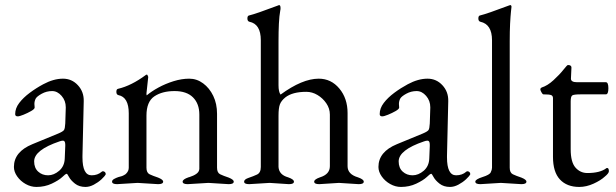

<svg xmlns="http://www.w3.org/2000/svg" viewBox="-20 -725 2435 759"><path d="M226 -25Q212 -12 184.5 1Q157 14 124 14Q102 14 81.5 2.5Q61 -9 48 -27.5Q35 -46 35 -65Q35 -125 108 -155L210 -197Q229 -205 233 -211Q237 -217 238 -237L240 -299V-301Q240 -327 223.5 -346Q207 -365 186 -365Q164 -365 145 -354.5Q126 -344 121 -335Q116 -325 116 -314L117 -300Q117 -294 103 -286Q89 -278 73 -271.5Q57 -265 50 -265Q40 -265 40 -274Q40 -297 56 -318Q72 -339 97.5 -358Q123 -377 151 -392Q192 -414 229 -414Q264 -414 288 -388Q312 -362 311 -325L306 -109V-103Q306 -32 342 -32Q366 -32 382 -46Q384 -48 387 -48Q391 -48 394.5 -45Q398 -42 398 -37V-36Q394 -28 381 -16Q368 -4 351 5Q334 14 318 14Q293 14 276.5 1Q260 -12 253 -25Q246 -38 244 -38Q239 -38 226 -25ZM115 -87Q115 -61 131 -46.5Q147 -32 170 -32Q193 -32 214 -50Q235 -68 236 -99L238 -148V-153Q238 -169 229 -169Q223 -169 215 -166Q115 -132 115 -87Z M524 -2 443 3Q423 3 423 -7Q423 -13 431 -17.5Q439 -22 448 -25Q457 -28 459 -28Q461 -28 469 -32Q477 -36 479 -39Q489 -49 489 -62V-277Q489 -341 448 -349Q440 -351 440 -362Q440 -373 447 -374Q499 -386 557 -429Q558 -430 561 -430Q563 -430 566 -421L559 -356Q559 -349 560 -348Q579 -364 606.5 -379Q634 -394 666 -404Q698 -414 728 -414Q758 -414 783 -395.5Q808 -377 823 -346Q838 -315 838 -275V-62Q838 -42 850.5 -36Q863 -30 884 -23Q904 -15 904 -7Q904 3 884 3L804 -2L722 3Q702 3 702 -7Q702 -16 725 -24Q727 -24 729 -25Q763 -36 767 -52Q768 -54 768 -57Q768 -60 768 -62V-272Q768 -315 743 -340Q718 -365 670 -365Q621 -365 590 -344Q559 -323 559 -268V-62Q559 -42 571.5 -36Q584 -30 605 -23Q625 -15 625 -7Q625 3 605 3Z M1046 -2 965 3Q945 3 945 -7Q945 -16 963 -22Q981 -28 996 -35Q1011 -42 1011 -65V-566Q1011 -630 966 -639Q958 -641 958 -652Q958 -663 965 -664Q991 -670 1081 -704L1083 -705Q1089 -705 1089 -693Q1089 -687 1088 -684Q1084 -662 1082.5 -631.5Q1081 -601 1081 -562V-388Q1081 -362 1089 -351Q1175 -414 1240 -414Q1289 -414 1321.5 -375Q1354 -336 1354 -278V-68Q1354 -36 1395 -24Q1418 -16 1418 -7Q1418 3 1398 3L1320 -2L1242 3Q1222 3 1222 -7Q1222 -16 1245 -24Q1284 -36 1284 -68V-272Q1284 -296 1270 -316.5Q1256 -337 1235 -349.5Q1214 -362 1191 -362Q1136 -362 1108 -340Q1092 -327 1086.5 -312.5Q1081 -298 1081 -268V-65Q1083 -34 1119 -24Q1142 -16 1142 -7Q1142 3 1122 3Z M1667 -25Q1653 -12 1625.5 1Q1598 14 1565 14Q1543 14 1522.5 2.5Q1502 -9 1489 -27.5Q1476 -46 1476 -65Q1476 -125 1549 -155L1651 -197Q1670 -205 1674 -211Q1678 -217 1679 -237L1681 -299V-301Q1681 -327 1664.5 -346Q1648 -365 1627 -365Q1605 -365 1586 -354.5Q1567 -344 1562 -335Q1557 -325 1557 -314L1558 -300Q1558 -294 1544 -286Q1530 -278 1514 -271.5Q1498 -265 1491 -265Q1481 -265 1481 -274Q1481 -297 1497 -318Q1513 -339 1538.5 -358Q1564 -377 1592 -392Q1633 -414 1670 -414Q1705 -414 1729 -388Q1753 -362 1752 -325L1747 -109V-103Q1747 -32 1783 -32Q1807 -32 1823 -46Q1825 -48 1828 -48Q1832 -48 1835.5 -45Q1839 -42 1839 -37V-36Q1835 -28 1822 -16Q1809 -4 1792 5Q1775 14 1759 14Q1734 14 1717.5 1Q1701 -12 1694 -25Q1687 -38 1685 -38Q1680 -38 1667 -25ZM1556 -87Q1556 -61 1572 -46.5Q1588 -32 1611 -32Q1634 -32 1655 -50Q1676 -68 1677 -99L1679 -148V-153Q1679 -169 1670 -169Q1664 -169 1656 -166Q1556 -132 1556 -87Z M1960 -2 1879 3Q1859 3 1859 -7Q1859 -16 1887 -25Q1916 -34 1920 -44Q1925 -54 1925 -62V-566Q1925 -629 1879 -639Q1871 -641 1871 -652Q1871 -663 1878 -664Q1904 -670 1994 -704H1995L1996 -705Q2002 -705 2002 -698L2000 -680Q1998 -661 1996.5 -631.5Q1995 -602 1995 -562V-62Q1995 -42 2007.5 -36Q2020 -30 2041 -23Q2061 -15 2061 -7Q2061 3 2041 3Z M2371 -27Q2355 -12 2326.5 1Q2298 14 2270 14Q2221 14 2193.5 -15.5Q2166 -45 2166 -105V-337Q2166 -346 2159 -349Q2152 -352 2128 -352Q2125 -352 2120.5 -360Q2116 -368 2116 -372Q2116 -376 2121 -379Q2144 -386 2168 -408Q2192 -430 2207 -449Q2222 -468 2225 -468Q2239 -468 2239 -458L2237 -414Q2237 -400 2261 -400H2375Q2385 -400 2385 -376Q2385 -352 2375 -352H2276Q2249 -352 2242.5 -348Q2236 -344 2236 -324V-135Q2236 -84 2255 -62.5Q2274 -41 2302 -41Q2352 -41 2377 -60Q2378 -61 2380 -61Q2387 -61 2387 -48Q2387 -40 2371 -27Z"/></svg>

Font: Benne
Style: Regular
Weight: 400
Designer: John-Daniel Harrington
Version: Version 1.001